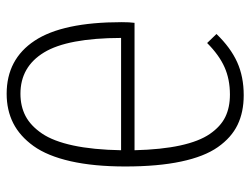

<svg xmlns="http://www.w3.org/2000/svg" viewBox="-107 -627 745 571"><g transform="rotate(90 265.5 -341.5)"><path d="M263.2 -693.8Q313.5 -693.8 351.3 -675.5Q389.2 -657.2 417.5 -616.9Q445.8 -576.7 460.4 -507.6Q475.1 -438.5 475.1 -341.8Q475.1 -248 459.5 -179Q443.8 -109.9 414.3 -68.8Q384.8 -27.8 346.2 -8.3Q307.6 11.2 258.8 11.2Q156.2 11.2 101.1 -72Q45.9 -155.3 45.9 -331.1Q45.9 -354 47.9 -369.1H426.8Q424.8 -449.2 412.6 -505.1Q400.4 -561 378.4 -593Q356.4 -625 328.1 -638.9Q299.8 -652.8 261.2 -652.8Q215.8 -652.8 179.7 -636.7Q143.6 -620.6 107.9 -585L81.1 -612.8Q121.6 -654.8 164.8 -674.3Q208 -693.8 263.2 -693.8ZM258.8 -29.8Q295.9 -29.8 325 -44.9Q354 -60.1 377 -93.8Q399.9 -127.4 412.6 -186.5Q425.3 -245.6 426.8 -329.1H92.8Q93.3 -169.9 136 -99.9Q178.7 -29.8 258.8 -29.8Z"/></g></svg>

Font: Fira Sans Compressed ExtraLight
Style: Regular
Weight: 250
Width: 1
Designer: Carrois Corporate & Edenspiekermann AG
Foundry: Carrois Corporate GbR & Edenspiekermann AG
Version: Version 4.203;PS 004.203;hotconv 1.0.88;makeotf.lib2.5.64775